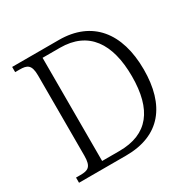

<svg xmlns="http://www.w3.org/2000/svg" viewBox="-159 -869 1021 1025"><g transform="rotate(-30 352.0 -357.0)"><path d="M43 0H333C544 0 645 -132 645 -351C645 -578 534 -714 331 -714H43V-682H70C117 -682 140 -672 140 -605V-111C140 -42 117 -32 70 -32H43ZM314 -39H208V-675H315C490 -675 572 -554 572 -351C572 -147 491 -39 314 -39Z"/></g></svg>

Font: Noto Serif Ethiopic Light
Style: Regular
Weight: 300
Designer: Monotype Design Team
Foundry: Monotype Imaging Inc.
Version: Version 2.102